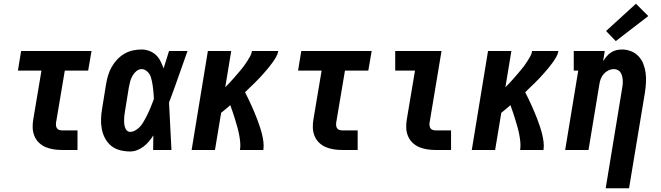

<svg xmlns="http://www.w3.org/2000/svg" viewBox="-20 -803 3540 1028"><path d="M312 0Q289 0 266.5 -3.5Q244 -7 224 -15.5Q204 -24 188.5 -39Q173 -54 164.5 -74.5Q156 -95 155 -117.5Q154 -140 158 -163L202 -425H76L93 -530H470L452 -425H327L280 -146Q279 -138 280 -130Q281 -122 285 -116Q289 -110 296.5 -107.5Q304 -105 312 -105H395V0Z M677 8Q649 8 622 1Q595 -6 575 -22.5Q555 -39 542.5 -62.5Q530 -86 525 -112.5Q520 -139 521 -167Q522 -195 527 -223L548 -353Q552 -377 559 -400Q566 -423 578 -444.5Q590 -466 607.5 -484.5Q625 -503 646.5 -515.5Q668 -528 691.5 -533Q715 -538 738 -538Q760 -538 780.5 -530Q801 -522 815.5 -508Q830 -494 839.5 -475Q849 -456 856 -437Q863 -460 870.5 -483.5Q878 -507 885 -530H984Q959 -461 935 -391.5Q911 -322 885 -254Q889 -190 891.5 -126.5Q894 -63 898 0H800Q800 -19 800.5 -38.5Q801 -58 801 -78Q790 -61 777 -45.5Q764 -30 748 -18Q732 -6 714 1Q696 8 677 8ZM677 -97Q690 -97 703 -104Q716 -111 726.5 -121.5Q737 -132 744.5 -144.5Q752 -157 759 -169.5Q766 -182 772 -195Q778 -208 783.5 -221Q789 -234 794 -247Q799 -260 804 -273Q803 -285 802.5 -297Q802 -309 800.5 -321Q799 -333 797.5 -344.5Q796 -356 793.5 -368Q791 -380 787.5 -391Q784 -402 777 -411Q770 -420 760 -426.5Q750 -433 738 -433Q723 -433 710 -422Q697 -411 689 -396.5Q681 -382 677 -367Q673 -352 670 -336L649 -206Q647 -196 646 -185Q645 -174 644.5 -163.5Q644 -153 645 -142.5Q646 -132 649 -122Q652 -112 659 -104.5Q666 -97 677 -97Z M1006 0 1093 -530H1218L1186 -336Q1197 -347 1207.5 -358Q1218 -369 1228 -380.5Q1238 -392 1248 -403.5Q1258 -415 1268 -427Q1278 -439 1287 -451Q1296 -463 1304 -476Q1312 -489 1319.5 -502Q1327 -515 1329 -530H1470Q1467 -513 1458 -497.5Q1449 -482 1438.5 -467.5Q1428 -453 1416.5 -439Q1405 -425 1393 -411.5Q1381 -398 1369 -385Q1357 -372 1344 -359.5Q1331 -347 1318 -334.5Q1305 -322 1292 -309Q1301 -291 1310 -273Q1319 -255 1327 -236.5Q1335 -218 1343 -199.5Q1351 -181 1358 -162Q1365 -143 1371.5 -123.5Q1378 -104 1383 -83.5Q1388 -63 1390.5 -42Q1393 -21 1390 0H1265Q1268 -21 1266 -42Q1264 -63 1260 -83.5Q1256 -104 1250.5 -123.5Q1245 -143 1239 -162.5Q1233 -182 1226.5 -201.5Q1220 -221 1213 -240Q1201 -229 1188.5 -219Q1176 -209 1164 -199L1131 0Z M1812 0Q1789 0 1766.5 -3.5Q1744 -7 1724 -15.5Q1704 -24 1688.5 -39Q1673 -54 1664.5 -74.5Q1656 -95 1655 -117.5Q1654 -140 1658 -163L1702 -425H1576L1593 -530H1970L1952 -425H1827L1780 -146Q1779 -138 1780 -130Q1781 -122 1785 -116Q1789 -110 1796.5 -107.5Q1804 -105 1812 -105H1895V0Z M2312 0Q2289 0 2266.5 -3.5Q2244 -7 2224 -15.5Q2204 -24 2188.5 -39Q2173 -54 2164.5 -74.5Q2156 -95 2155 -117.5Q2154 -140 2158 -163L2202 -425H2096V-530H2344L2280 -146Q2279 -138 2280 -130Q2281 -122 2285 -116Q2289 -110 2296.5 -107.5Q2304 -105 2312 -105H2395V0Z M2506 0 2593 -530H2718L2686 -336Q2697 -347 2707.5 -358Q2718 -369 2728 -380.5Q2738 -392 2748 -403.5Q2758 -415 2768 -427Q2778 -439 2787 -451Q2796 -463 2804 -476Q2812 -489 2819.5 -502Q2827 -515 2829 -530H2970Q2967 -513 2958 -497.5Q2949 -482 2938.5 -467.5Q2928 -453 2916.5 -439Q2905 -425 2893 -411.5Q2881 -398 2869 -385Q2857 -372 2844 -359.5Q2831 -347 2818 -334.5Q2805 -322 2792 -309Q2801 -291 2810 -273Q2819 -255 2827 -236.5Q2835 -218 2843 -199.5Q2851 -181 2858 -162Q2865 -143 2871.5 -123.5Q2878 -104 2883 -83.5Q2888 -63 2890.5 -42Q2893 -21 2890 0H2765Q2768 -21 2766 -42Q2764 -63 2760 -83.5Q2756 -104 2750.5 -123.5Q2745 -143 2739 -162.5Q2733 -182 2726.5 -201.5Q2720 -221 2713 -240Q2701 -229 2688.5 -219Q2676 -209 2664 -199L2631 0Z M3223 205 3310 -324Q3312 -335 3313.5 -347Q3315 -359 3314.5 -370.5Q3314 -382 3311.5 -393Q3309 -404 3303.5 -413.5Q3298 -423 3288 -428Q3278 -433 3267 -433Q3252 -433 3237.5 -426Q3223 -419 3212.5 -407Q3202 -395 3196.5 -380.5Q3191 -366 3189 -351L3131 0H3006L3076 -425H3052V-530H3218L3209 -475Q3217 -488 3227.5 -500.5Q3238 -513 3251.5 -522Q3265 -531 3280 -534.5Q3295 -538 3310 -538Q3336 -538 3359.5 -528.5Q3383 -519 3399.5 -501Q3416 -483 3425 -459.5Q3434 -436 3437 -411Q3440 -386 3438.5 -359.5Q3437 -333 3433 -307L3348 205ZM3277 -583 3225 -637 3385 -783 3451 -717Z"/></svg>

Font: Iosevka Curly Slab XBdObl
Style: Regular
Weight: 800
Italic angle: -9°
Monospace: yes
Designer: Belleve Invis
Foundry: Belleve Invis
Version: Version 11.1.0; ttfautohint (v1.8.3)